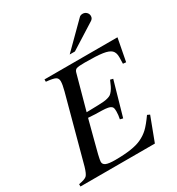

<svg xmlns="http://www.w3.org/2000/svg" viewBox="-206 -1018 1061 1148"><g transform="rotate(-30 324.5 -444.0)"><path d="M648.9 -662.1 619.1 -506.8 598.1 -508.8Q599.1 -525.9 599.1 -554.2Q599.1 -585.9 583 -601.3Q566.9 -616.7 526.6 -622.8Q486.3 -628.9 403.8 -628.9Q360.4 -628.9 347.4 -624.3Q334.5 -619.6 330.1 -603L265.1 -366.2Q337.4 -368.2 346.2 -368.2Q371.6 -369.1 385.5 -370.4Q399.4 -371.6 413.8 -375.7Q428.2 -379.9 435.3 -385Q442.4 -390.1 451.7 -402.1Q460.9 -414.1 467.3 -427.5Q473.6 -440.9 483.9 -464.8L502.9 -460L436 -225.1L416 -230Q421.9 -257.3 421.9 -280.8Q421.9 -296.9 419.7 -304.4Q417.5 -312 411.1 -316.9Q398.9 -327.6 350.1 -329.1L304.2 -330.1L255.9 -333Q227.1 -221.2 225.1 -215.8Q189.9 -86.9 189.9 -66.9Q189.9 -48.8 208.7 -41Q227.5 -33.2 270 -33.2Q396 -33.2 453.1 -61Q485.8 -76.2 510.5 -99.6Q535.2 -123 569.8 -171.9L586.9 -164.1L524.9 0H11.2V-16.1Q53.7 -23.4 66.4 -35.2Q79.1 -46.9 91.8 -90.8L212.9 -540Q224.1 -582 224.1 -604Q224.1 -625 208.5 -633.3Q192.9 -641.6 145 -646V-662.1ZM350.1 -715.8 513.2 -877.9Q522 -888.2 538.1 -888.2Q553.7 -888.2 564.5 -877.7Q575.2 -867.2 575.2 -852.1Q575.2 -834 558.1 -824.2L386.2 -715.8Z"/></g></svg>

Font: Accordance
Style: Italic
Weight: 400
Italic angle: -11°
Version: Version 1.2 (build January 31, 2020) Miklal Software Solutio